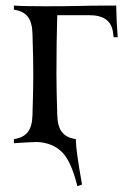

<svg xmlns="http://www.w3.org/2000/svg" viewBox="-20 -508 447 681"><path d="M139.2 -485.8Q213.4 -485.8 257.3 -486.8Q290 -488.3 392.1 -488.3Q393.1 -430.7 397.5 -376H382.8L381.3 -389.6Q375 -454.1 297.4 -454.1H183.1Q180.2 -360.4 180.2 -244.1Q180.2 -193.8 183.1 -100.1Q184.1 -59.6 199.7 -39.6Q215.3 -19.5 249 -14.6V-10.7Q249.5 26.4 271 146.5L254.4 152.3Q232.4 63.5 200.2 31.7Q167 -1.5 112.3 -4.4Q74.7 -3.4 29.3 0V-14.6Q63 -19.5 78.6 -39.6Q94.2 -59.6 95.2 -100.1Q98.1 -193.8 98.1 -244.1Q98.1 -294.4 95.2 -388.2Q94.2 -428.7 78.6 -448.7Q63 -468.8 29.3 -473.6V-488.3Q61 -485.8 139.2 -485.8Z"/></svg>

Font: Flanker
Style: Regular
Weight: 400
Designer: Flanker
Foundry: Flanker
Version: Version 2.027